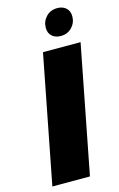

<svg xmlns="http://www.w3.org/2000/svg" viewBox="-139 -989 650 1046"><g transform="rotate(-15 186.0 -466.0)"><path d="M160 -720H372L232 0H20ZM277 -780Q247 -780 228 -797Q209 -814 209 -844Q209 -880 233.5 -906Q258 -932 297 -932Q327 -932 346 -915Q365 -898 365 -868Q365 -832 340.5 -806Q316 -780 277 -780Z"/></g></svg>

Font: Kufam Black
Style: Italic
Weight: 900
Italic angle: -11°
Designer: Artur Schmal
Foundry: Original Type
Version: Version 1.301; ttfautohint (v1.8.3)